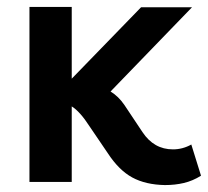

<svg xmlns="http://www.w3.org/2000/svg" viewBox="-20 -525 600 554"><path d="M65 0V-505H187V-298L387 -504H534L299 -261Q322 -247 339 -222L391 -144Q424 -94 479 -94Q507 -94 532 -108L560 -18Q536 -3 510.5 3Q485 9 456 9Q400 8 361.5 -13Q323 -34 291 -83L238 -161Q211 -203 187 -218V0Z"/></svg>

Font: Livvic SemiBold
Style: Regular
Weight: 600
Designer: Jacques Le Bailly, Baron von Fonthausen
Version: Version 1.001; ttfautohint (v1.8.2)